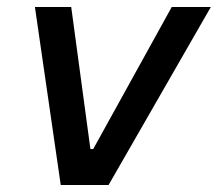

<svg xmlns="http://www.w3.org/2000/svg" viewBox="-20 -530 624 550"><path d="M80 -510 154 0H291L584 -510H472L247 -103H239L184 -510Z"/></svg>

Font: Saira UNSAM Medium Italic
Style: Regular
Weight: 500
Italic angle: -12°
Designer: Hector Gatti with collaboration of the Omnibus-Type team
Foundry: Omnibus-Type
Version: Version 0.072;PS 000.072;hotconv 1.0.88;makeotf.lib2.5.64775